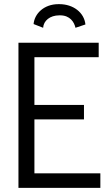

<svg xmlns="http://www.w3.org/2000/svg" viewBox="-20 -906 532 926"><path d="M392 -788C386 -846 333 -886 266 -886H262C191 -886 146 -839 142 -790L188 -772C190 -806 221 -832 266 -832H270C318 -832 338 -799 344 -772ZM69 -700V0H464V-70H146V-330H385V-400H146V-630H456V-700Z"/></svg>

Font: Mint Spirit
Style: Regular
Weight: 400
Designer: HARENDAL Hirwen
Foundry: Arkandis Digital Foundry.
Version: Version 1.004;FFEdit